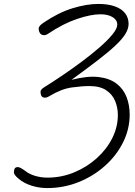

<svg xmlns="http://www.w3.org/2000/svg" viewBox="-20 -951 688 975"><path d="M219.5 4Q178.5 4 140 -8.2Q101.5 -20.5 75.5 -42.5Q50.5 -63 50.5 -75.8Q50.5 -88.5 55.5 -96.5Q60 -102.5 71 -102.5Q82 -102.5 109 -82.5Q128 -67 158.2 -58Q188.5 -49 220.5 -49Q292 -49 356.2 -75.5Q420.5 -102 470.8 -147Q521 -192 549.8 -249Q578.5 -306 578.5 -367Q578.5 -404 564.8 -437.8Q551 -471.5 519.2 -492.8Q487.5 -514 433.5 -514Q398.5 -514 345.5 -507Q292.5 -500 231 -463Q216 -453.5 204.8 -455.2Q193.5 -457 189.5 -465.5Q185.5 -475 185.8 -485.5Q186 -496 203 -507Q245 -533 295 -566.8Q345 -600.5 394.2 -637.2Q443.5 -674 484.8 -709.8Q526 -745.5 550.8 -775.8Q575.5 -806 575.5 -826Q575.5 -849.5 551.8 -864Q528 -878.5 490 -878.5Q442 -878.5 371.2 -854.8Q300.5 -831 222.5 -778.5Q210 -770.5 198.5 -772.8Q187 -775 182 -784.5Q176 -794.5 176.5 -807.2Q177 -820 203 -837Q277.5 -887.5 348.8 -909.2Q420 -931 479 -931Q528.5 -931 563 -918.8Q597.5 -906.5 615.2 -883.8Q633 -861 633 -829.5Q633 -805 616.5 -778.2Q600 -751.5 565 -718.8Q530 -686 475 -643.8Q420 -601.5 343 -545.5Q424.5 -566.5 481 -559.8Q537.5 -553 572.2 -526Q607 -499 622.8 -458Q638.5 -417 638.5 -369Q638.5 -295.5 605 -228.2Q571.5 -161 513 -108.8Q454.5 -56.5 379 -26.2Q303.5 4 219.5 4Z"/></svg>

Font: Edu VIC WA NT Hand Pre
Style: Regular
Weight: 400
Designer: Tina and Corey Anderson, Eben Sorkin, Mirko Velimirovic
Foundry: Google for Education
Version: Version 1.000